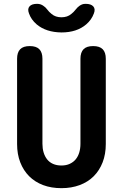

<svg xmlns="http://www.w3.org/2000/svg" viewBox="-20 -970 640 1000"><path d="M69 -664Q69 -697 85 -713.5Q101 -730 135 -730Q169 -730 185 -713.5Q201 -697 201 -664V-221Q201 -197 207 -176.5Q213 -156 225 -140.5Q237 -125 256 -116.5Q275 -108 300 -108Q325 -108 344 -117Q363 -126 375 -141Q387 -156 393 -176.5Q399 -197 399 -221V-664Q399 -697 415 -713.5Q431 -730 465 -730Q499 -730 515 -713.5Q531 -697 531 -664V-220Q531 -167 514.5 -124.5Q498 -82 468 -52Q438 -22 395 -6Q352 10 300 10Q247 10 204.5 -6Q162 -22 132 -52Q102 -82 85.5 -124.5Q69 -167 69 -220ZM131 -900Q122 -923 133.5 -936.5Q145 -950 173 -950Q183 -950 190.5 -947.5Q198 -945 204 -941Q217 -933 226 -920.5Q235 -908 249 -897Q269 -880 300 -880Q331 -880 351 -897Q364 -907 373 -919Q382 -931 393 -939Q400 -944 407.5 -947Q415 -950 426 -950Q454 -950 466 -936.5Q478 -923 469 -900Q457 -867 429 -843Q380 -801 300 -801Q220 -802 171 -843Q142 -868 131 -900Z"/></svg>

Font: Maple Mono Normal NL
Style: Bold
Weight: 700
Monospace: yes
Designer: subframe7536
Version: Version 7.000